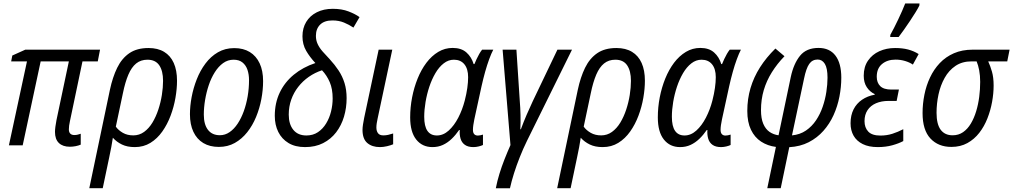

<svg xmlns="http://www.w3.org/2000/svg" viewBox="-20 -813 5667 1074"><path d="M370.6 7.8Q331.1 7.8 309.3 -13.2Q287.6 -34.2 287.6 -75.2Q287.6 -87.4 289.8 -104Q292 -120.6 295.9 -141.1L365.2 -469.7H207.5L106.9 0H29.8L130.9 -469.7H42.5L48.8 -502.4L121.6 -535.2H539.6L526.9 -469.7H441.4L371.1 -134.8Q368.2 -122.1 366.7 -110.4Q365.2 -98.6 365.2 -89.4Q365.2 -73.7 373 -65.7Q380.9 -57.6 396 -57.6Q406.2 -57.6 415.8 -60.1Q425.3 -62.5 431.6 -64.9V-3.9Q418.9 1.5 403.1 4.6Q387.2 7.8 370.6 7.8Z M479.5 239.7 594.7 -310.1Q609.9 -381.3 635.5 -433.8Q661.1 -486.3 703.4 -515.4Q745.6 -544.4 811 -544.4Q862.8 -544.4 898.2 -522.9Q933.6 -501.5 951.9 -460.7Q970.2 -419.9 970.2 -361.3Q970.2 -316.4 961.4 -265.6Q952.6 -214.8 934.3 -166Q916 -117.2 887.9 -77.4Q859.9 -37.6 821.5 -13.9Q783.2 9.8 733.9 9.8Q691.9 9.8 662.1 -4.6Q632.3 -19 611.3 -42.5Q607.4 -15.6 602.5 10Q597.7 35.6 591.3 65.4L554.7 239.7ZM725.6 -55.7Q759.3 -55.7 786.1 -75.2Q813 -94.7 832.8 -127.4Q852.5 -160.2 865.7 -200.2Q878.9 -240.2 885.5 -282Q892.1 -323.7 892.1 -360.8Q892.1 -416.5 870.8 -447.8Q849.6 -479 804.7 -479Q767.6 -479 741.7 -458Q715.8 -437 698 -395.3Q680.2 -353.5 667.5 -291.5L627.9 -104.5Q642.6 -84 667.5 -69.8Q692.4 -55.7 725.6 -55.7Z M1204.1 8.8Q1153.3 8.8 1117.2 -12.9Q1081.1 -34.7 1061.8 -75.7Q1042.5 -116.7 1042.5 -174.3Q1042.5 -219.7 1052 -270.3Q1061.5 -320.8 1080.6 -369.4Q1099.6 -418 1129.2 -457.5Q1158.7 -497.1 1199 -520.5Q1239.3 -543.9 1290.5 -543.9Q1341.3 -543.9 1377.2 -522Q1413.1 -500 1432.4 -458.7Q1451.7 -417.5 1451.7 -359.4Q1451.7 -310.1 1441.9 -258.3Q1432.1 -206.5 1412.4 -158.7Q1392.6 -110.8 1362.8 -73.2Q1333 -35.6 1293.5 -13.4Q1253.9 8.8 1204.1 8.8ZM1210 -56.6Q1239.3 -56.6 1264.4 -74Q1289.6 -91.3 1309.6 -121.6Q1329.6 -151.9 1343.8 -191.2Q1357.9 -230.5 1365.5 -274.9Q1373 -319.3 1373 -364.7Q1373 -396.5 1364.3 -422.4Q1355.5 -448.2 1336.4 -463.6Q1317.4 -479 1286.6 -479Q1254.4 -479 1228 -460Q1201.7 -440.9 1181.4 -408.7Q1161.1 -376.5 1147.7 -336.4Q1134.3 -296.4 1127.2 -253.7Q1120.1 -210.9 1120.1 -171.9Q1120.1 -116.7 1143.3 -86.7Q1166.5 -56.6 1210 -56.6Z M1686.5 9.8Q1631.3 9.8 1593.8 -12.9Q1556.2 -35.6 1536.6 -75Q1517.1 -114.3 1517.1 -165Q1517.1 -236.8 1544.7 -294.9Q1572.3 -353 1623.3 -395Q1674.3 -437 1744.1 -460.4Q1713.4 -493.2 1692.6 -528.8Q1671.9 -564.5 1671.9 -609.9Q1671.9 -655.8 1692.9 -690.4Q1713.9 -725.1 1752.2 -744.4Q1790.5 -763.7 1841.8 -763.7Q1892.1 -763.7 1929.9 -749Q1967.8 -734.4 1991.2 -717.3L1957 -658.7Q1933.1 -674.8 1904.3 -686.8Q1875.5 -698.7 1839.8 -698.7Q1794.4 -698.7 1770.8 -675.3Q1747.1 -651.9 1747.1 -612.3Q1747.1 -587.4 1757.1 -566.2Q1767.1 -544.9 1784.7 -524.9Q1802.2 -504.9 1824.2 -481.9Q1852.5 -451.2 1874 -418.7Q1895.5 -386.2 1907.2 -348.4Q1918.9 -310.5 1918.9 -264.2Q1918.9 -210 1904.3 -160.6Q1889.6 -111.3 1860.4 -73Q1831.1 -34.7 1787.6 -12.5Q1744.1 9.8 1686.5 9.8ZM1693.8 -55.2Q1731 -55.2 1758.5 -73.7Q1786.1 -92.3 1804.4 -122.6Q1822.8 -152.8 1831.8 -189.5Q1840.8 -226.1 1840.8 -262.2Q1840.8 -315.4 1824.5 -353.5Q1808.1 -391.6 1781.2 -419.9Q1741.2 -406.7 1707.3 -383.1Q1673.3 -359.4 1648.2 -327.1Q1623 -294.9 1609.1 -255.6Q1595.2 -216.3 1595.2 -171.9Q1595.2 -118.2 1620.8 -86.7Q1646.5 -55.2 1693.8 -55.2Z M2105.5 9.8Q2061 9.8 2034.4 -13.2Q2007.8 -36.1 2007.8 -86.4Q2007.8 -99.6 2010.5 -116.9Q2013.2 -134.3 2017.1 -153.8L2098.1 -535.2H2174.3L2092.3 -149.9Q2089.4 -136.7 2087.4 -124Q2085.4 -111.3 2085.4 -99.6Q2085.4 -80.1 2094.5 -67.9Q2103.5 -55.7 2124.5 -55.7Q2137.7 -55.7 2151.1 -58.6Q2164.6 -61.5 2179.2 -66.4V-5.9Q2165.5 0 2144.8 4.9Q2124 9.8 2105.5 9.8Z M2398.9 9.8Q2341.8 9.8 2308.1 -32.7Q2274.4 -75.2 2274.4 -156.2Q2274.4 -212.4 2285.2 -268.1Q2295.9 -323.7 2316.2 -373.8Q2336.4 -423.8 2365.5 -462.2Q2394.5 -500.5 2431.4 -522.7Q2468.3 -544.9 2512.2 -544.9Q2560.5 -544.9 2589.1 -519.5Q2617.7 -494.1 2629.4 -454.6H2633.8Q2639.2 -467.8 2646 -482.7Q2652.8 -497.6 2660.9 -511.5Q2668.9 -525.4 2676.8 -535.2H2739.3Q2728 -513.7 2716.3 -481.7Q2704.6 -449.7 2693.8 -411.4Q2683.1 -373 2673.8 -331.5L2633.3 -145.5Q2629.9 -128.9 2627.7 -113.8Q2625.5 -98.6 2625.5 -86.9Q2625.5 -70.3 2632.8 -62.5Q2640.1 -54.7 2652.8 -54.7Q2659.2 -54.7 2666.7 -56.2Q2674.3 -57.6 2681.6 -60.1V-2Q2672.9 2.4 2657.7 6.1Q2642.6 9.8 2628.4 9.8Q2598.1 9.8 2580.6 -2.7Q2563 -15.1 2556.4 -36.9Q2549.8 -58.6 2551.8 -85.9H2548.3Q2528.8 -57.6 2506.3 -36.1Q2483.9 -14.6 2457.5 -2.4Q2431.2 9.8 2398.9 9.8ZM2423.8 -55.2Q2459.5 -55.2 2490 -82.8Q2520.5 -110.4 2543.5 -154.8Q2566.4 -199.2 2579.6 -250Q2589.4 -288.1 2594 -321Q2598.6 -354 2598.6 -381.3Q2598.6 -427.7 2577.6 -453.4Q2556.6 -479 2519 -479Q2488.3 -479 2462.2 -458.7Q2436 -438.5 2415.8 -404.1Q2395.5 -369.6 2381.6 -327.9Q2367.7 -286.1 2360.4 -242.4Q2353 -198.7 2353 -159.7Q2353 -106.9 2370.8 -81.1Q2388.7 -55.2 2423.8 -55.2Z M2753.4 240.2Q2761.2 199.7 2773.7 159.2Q2786.1 118.7 2802 78.4Q2817.9 38.1 2835.4 -1.5L2791.5 -535.2H2868.7L2887.7 -245.1Q2889.2 -229 2890.1 -209.7Q2891.1 -190.4 2891.6 -169.7Q2892.1 -148.9 2891.8 -128.7Q2891.6 -108.4 2890.6 -89.8H2893.6Q2908.7 -130.9 2926 -171.1Q2943.4 -211.4 2960 -246.6L3098.1 -535.2H3179.7L2927.7 -24.9Q2905.8 20 2887.5 66.2Q2869.1 112.3 2855.2 156.5Q2841.3 200.7 2832.5 240.2Z M3096.7 239.7 3211.9 -310.1Q3227.1 -381.3 3252.7 -433.8Q3278.3 -486.3 3320.6 -515.4Q3362.8 -544.4 3428.2 -544.4Q3480 -544.4 3515.4 -522.9Q3550.8 -501.5 3569.1 -460.7Q3587.4 -419.9 3587.4 -361.3Q3587.4 -316.4 3578.6 -265.6Q3569.8 -214.8 3551.5 -166Q3533.2 -117.2 3505.1 -77.4Q3477.1 -37.6 3438.7 -13.9Q3400.4 9.8 3351.1 9.8Q3309.1 9.8 3279.3 -4.6Q3249.5 -19 3228.5 -42.5Q3224.6 -15.6 3219.7 10Q3214.8 35.6 3208.5 65.4L3171.9 239.7ZM3342.8 -55.7Q3376.5 -55.7 3403.3 -75.2Q3430.2 -94.7 3450 -127.4Q3469.7 -160.2 3482.9 -200.2Q3496.1 -240.2 3502.7 -282Q3509.3 -323.7 3509.3 -360.8Q3509.3 -416.5 3488 -447.8Q3466.8 -479 3421.9 -479Q3384.8 -479 3358.9 -458Q3333 -437 3315.2 -395.3Q3297.4 -353.5 3284.7 -291.5L3245.1 -104.5Q3259.8 -84 3284.7 -69.8Q3309.6 -55.7 3342.8 -55.7Z M3784.2 9.8Q3727.1 9.8 3693.4 -32.7Q3659.7 -75.2 3659.7 -156.2Q3659.7 -212.4 3670.4 -268.1Q3681.2 -323.7 3701.4 -373.8Q3721.7 -423.8 3750.7 -462.2Q3779.8 -500.5 3816.7 -522.7Q3853.5 -544.9 3897.5 -544.9Q3945.8 -544.9 3974.4 -519.5Q4002.9 -494.1 4014.6 -454.6H4019Q4024.4 -467.8 4031.2 -482.7Q4038.1 -497.6 4046.1 -511.5Q4054.2 -525.4 4062 -535.2H4124.5Q4113.3 -513.7 4101.6 -481.7Q4089.8 -449.7 4079.1 -411.4Q4068.4 -373 4059.1 -331.5L4018.6 -145.5Q4015.1 -128.9 4012.9 -113.8Q4010.7 -98.6 4010.7 -86.9Q4010.7 -70.3 4018.1 -62.5Q4025.4 -54.7 4038.1 -54.7Q4044.4 -54.7 4052 -56.2Q4059.6 -57.6 4066.9 -60.1V-2Q4058.1 2.4 4043 6.1Q4027.8 9.8 4013.7 9.8Q3983.4 9.8 3965.8 -2.7Q3948.2 -15.1 3941.7 -36.9Q3935.1 -58.6 3937 -85.9H3933.6Q3914.1 -57.6 3891.6 -36.1Q3869.1 -14.6 3842.8 -2.4Q3816.4 9.8 3784.2 9.8ZM3809.1 -55.2Q3844.7 -55.2 3875.2 -82.8Q3905.8 -110.4 3928.7 -154.8Q3951.7 -199.2 3964.8 -250Q3974.6 -288.1 3979.2 -321Q3983.9 -354 3983.9 -381.3Q3983.9 -427.7 3962.9 -453.4Q3941.9 -479 3904.3 -479Q3873.5 -479 3847.4 -458.7Q3821.3 -438.5 3801 -404.1Q3780.8 -369.6 3766.8 -327.9Q3752.9 -286.1 3745.6 -242.4Q3738.3 -198.7 3738.3 -159.7Q3738.3 -106.9 3756.1 -81.1Q3773.9 -55.2 3809.1 -55.2Z M4272 239.7 4320.3 8.8Q4273.9 2.9 4237.5 -20.8Q4201.2 -44.4 4180.7 -87.2Q4160.2 -129.9 4160.2 -192.4Q4160.2 -259.3 4178.2 -320.3Q4196.3 -381.3 4231.4 -436.5Q4266.6 -491.7 4317.4 -541.5L4368.2 -498.5Q4327.1 -456.1 4297.6 -408.9Q4268.1 -361.8 4252.4 -309.1Q4236.8 -256.3 4236.8 -196.8Q4236.8 -150.4 4249.5 -120.6Q4262.2 -90.8 4284.4 -75.4Q4306.6 -60.1 4335 -56.2L4403.3 -381.8Q4419.4 -457 4455.1 -501Q4490.7 -544.9 4558.6 -544.9Q4620.6 -544.9 4653.3 -502Q4686 -459 4686 -378.4Q4686 -326.2 4675.5 -272.2Q4665 -218.3 4642.8 -169.2Q4620.6 -120.1 4585.9 -81.1Q4551.3 -42 4503.9 -17.6Q4456.5 6.8 4395 10.3L4347.2 239.7ZM4410.2 -55.7Q4455.1 -60.1 4488.3 -82.8Q4521.5 -105.5 4544.7 -140.1Q4567.9 -174.8 4582 -216.1Q4596.2 -257.3 4602.5 -299.6Q4608.9 -341.8 4608.9 -378.4Q4608.9 -431.6 4594 -455.8Q4579.1 -480 4553.7 -480Q4523.9 -480 4506.6 -455.3Q4489.3 -430.7 4477.5 -372.6Z M4890.1 9.8Q4839.8 9.8 4805.9 -7.1Q4772 -23.9 4754.9 -53.7Q4737.8 -83.5 4737.8 -123.5Q4737.8 -168 4754.6 -201.2Q4771.5 -234.4 4802 -255.1Q4832.5 -275.9 4872.6 -283.2L4873 -286.6Q4845.7 -299.3 4828.6 -325.2Q4811.5 -351.1 4811.5 -389.6Q4811.5 -439 4835.2 -473.6Q4858.9 -508.3 4898.7 -526.4Q4938.5 -544.4 4986.8 -544.4Q5027.8 -544.4 5059.6 -536.1Q5091.3 -527.8 5118.7 -510.7L5086.4 -451.7Q5068.8 -463.9 5043.2 -471.7Q5017.6 -479.5 4989.3 -479.5Q4943.4 -479.5 4913.8 -454.8Q4884.3 -430.2 4884.3 -383.8Q4884.3 -350.6 4903.8 -331.3Q4923.3 -312 4965.8 -312H5008.3L4995.6 -248.5H4950.7Q4910.6 -248.5 4880.1 -235.4Q4849.6 -222.2 4832.8 -196.8Q4815.9 -171.4 4815.9 -135.3Q4815.9 -99.1 4836.9 -76.9Q4857.9 -54.7 4904.8 -54.7Q4940.4 -54.7 4971.7 -64.7Q5002.9 -74.7 5032.7 -90.3V-23.9Q5007.3 -10.3 4970.7 -0.2Q4934.1 9.8 4890.1 9.8ZM4959.5 -606 4960.4 -618.2Q4969.7 -634.8 4981.2 -657.2Q4992.7 -679.7 5004.4 -704.3Q5016.1 -729 5026.4 -752.4Q5036.6 -775.9 5043.5 -793.5H5123.5L5122.6 -781.7Q5115.7 -767.6 5101.8 -744.9Q5087.9 -722.2 5070.6 -696.3Q5053.2 -670.4 5036.4 -646.5Q5019.5 -622.6 5006.8 -606Z M5301.8 8.8Q5228.5 8.8 5184.6 -38.3Q5140.6 -85.4 5140.6 -180.7Q5140.6 -231.9 5150.9 -283.2Q5161.1 -334.5 5182.4 -379.6Q5203.6 -424.8 5236.8 -460Q5270 -495.1 5315.9 -515.1Q5361.8 -535.2 5421.4 -535.2H5627.4L5614.3 -469.7H5507.8Q5519.5 -444.3 5528.8 -412.1Q5538.1 -379.9 5538.1 -334Q5538.1 -290.5 5529.5 -243.2Q5521 -195.8 5503.4 -150.9Q5485.8 -106 5458 -70.1Q5430.2 -34.2 5391.4 -12.7Q5352.5 8.8 5301.8 8.8ZM5308.6 -56.2Q5341.8 -56.2 5367.2 -73.7Q5392.6 -91.3 5410.6 -121.6Q5428.7 -151.9 5440.4 -190.4Q5452.1 -229 5457.5 -271.2Q5462.9 -313.5 5462.9 -355Q5462.9 -390.6 5457.3 -419.9Q5451.7 -449.2 5442.9 -469.7H5415Q5362.3 -469.7 5325 -444.6Q5287.6 -419.4 5264.2 -377.4Q5240.7 -335.4 5229.7 -284.4Q5218.8 -233.4 5218.8 -182.1Q5218.8 -118.2 5241.9 -87.2Q5265.1 -56.2 5308.6 -56.2Z"/></svg>

Font: Open Sans SemiCondensed
Style: Italic
Weight: 400
Width: 4
Italic angle: -12°
Designer: Monotype Design Team
Foundry: Monotype Imaging Inc.
Version: Version 3.000